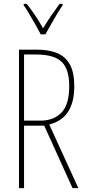

<svg xmlns="http://www.w3.org/2000/svg" viewBox="-20 -970 444 990"><path d="M169 -714Q231 -714 274 -696.5Q317 -679 340 -638Q363 -597 363 -525Q363 -360 234 -328L384 0H354L208 -322H104V0H78V-714ZM166 -689H104V-348H190Q256 -348 296.5 -389Q337 -430 337 -527Q337 -613 298 -651Q259 -689 166 -689ZM190 -793Q177 -818 160.5 -847Q144 -876 128.5 -902Q113 -928 102 -943V-950H118Q138 -925 161 -891Q184 -857 202 -824Q222 -857 242 -886.5Q262 -916 287 -950H303V-943Q281 -911 257.5 -869.5Q234 -828 214 -793Z"/></svg>

Font: Noto Sans Lao UI ExtCond Thin
Style: Regular
Weight: 100
Width: 2
Designer: Monotype Design Team
Foundry: Monotype Imaging Inc.
Version: Version 2.000; ttfautohint (v1.8.4.7-5d5b)